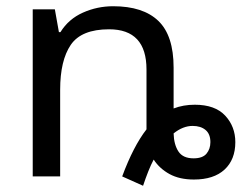

<svg xmlns="http://www.w3.org/2000/svg" viewBox="-20 -566 785 616"><path d="M439 30 372 0Q408 -97 450 -151V-343Q450 -472 330 -472Q241 -472 207 -422Q173 -372 173 -278V0H85V-536H156L169 -463H174Q200 -505 246 -525.5Q292 -546 343 -546Q439 -546 488 -499Q537 -452 537 -349V-218Q568 -230 605 -230Q670 -230 702.5 -195Q735 -160 735 -110Q735 -54 700.5 -22Q666 10 602 10Q556 10 524 -7.5Q492 -25 473 -54Q464 -37 455.5 -15.5Q447 6 439 30ZM601 -58Q630 -58 642.5 -73Q655 -88 655 -110Q655 -136 639.5 -149Q624 -162 598 -162Q567 -162 537 -138Q538 -102 552.5 -80Q567 -58 601 -58Z"/></svg>

Font: Noto Sans
Style: Regular
Weight: 400
Designer: Monotype Design Team
Foundry: Monotype Imaging Inc.
Version: Version 1.902